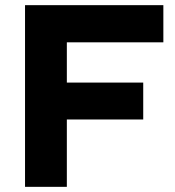

<svg xmlns="http://www.w3.org/2000/svg" viewBox="-20 -724 680 744"><path d="M613 -560H239V-404H535V-261H239V0H77V-704H613Z"/></svg>

Font: Prodigy Sans
Style: Bold
Weight: 700
Designer: Wei Huang
Foundry: Wei Huang
Version: Version 1.003; ttfautohint (v1.8.3)